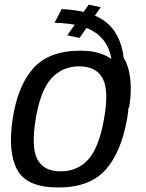

<svg xmlns="http://www.w3.org/2000/svg" viewBox="-20 -819 639 843"><path d="M235.7 4.2Q373.6 4.2 442.8 -72.8Q512 -149.8 538.1 -297.5Q561.8 -433.1 510.6 -514.8Q459.4 -596.5 333.8 -596.5Q195.3 -596.5 126.4 -519.5Q57.5 -442.4 35.6 -296.5Q13.6 -151 55.7 -73.4Q97.8 4.2 235.7 4.2ZM246.2 -66.7Q172.1 -66.7 144.2 -119Q116.4 -171.3 136.7 -296.5Q157.6 -422.5 205.8 -475.1Q254.1 -527.7 327.9 -527.7Q401.7 -527.7 430.5 -475.3Q459.3 -422.8 436.7 -296.5Q414.3 -170.1 367.2 -118.4Q320.1 -66.7 246.2 -66.7ZM546.5 -345.8Q553.8 -385.5 554.1 -425Q554.5 -464.6 547.5 -500.6Q540.4 -536.5 523.4 -564.4Q516.2 -620.8 495.5 -660.5Q474.8 -700.2 440.7 -725.5Q406.7 -750.7 359.4 -763.5Q312 -776.3 250.8 -779.2L219.4 -719.1Q276.8 -717.6 322.4 -707.3Q368 -697.1 400.7 -674.7Q433.4 -652.3 452 -614.8Q470.6 -577.3 473.6 -520.1Q476.6 -462.9 462.1 -383.1ZM329.5 -652.6 422.2 -787.4 369.6 -798.7 275.4 -664Z"/></svg>

Font: Anybody Thin
Style: Italic
Weight: 100
Italic angle: -10°
Designer: Tyler Finck
Foundry: Etcetera Type Company
Version: Version 1.114;gftools[0.9.25]